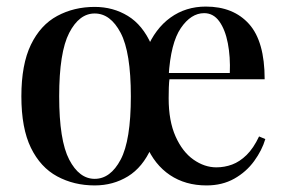

<svg xmlns="http://www.w3.org/2000/svg" viewBox="-20 -550 868 584"><path d="M268 -529Q324 -529 369 -501.5Q414 -474 440.5 -414Q467 -354 467 -257Q467 -160 440.5 -100.5Q414 -41 369 -13.5Q324 14 268 14Q205 14 154 -13.5Q103 -41 74 -100.5Q45 -160 45 -257Q45 -354 74 -414Q103 -474 154 -501.5Q205 -529 268 -529ZM268 -509Q221 -509 190.5 -450Q160 -391 160 -257Q160 -123 190.5 -64.5Q221 -6 268 -6Q316 -6 347 -64.5Q378 -123 378 -257Q378 -391 347 -450Q316 -509 268 -509ZM606 -530Q690 -530 737.5 -477Q785 -424 785 -309H468L467 -328H679Q681 -377 673 -418.5Q665 -460 647 -485Q629 -510 601 -510Q561 -510 530 -464.5Q499 -419 493 -319L496 -314Q494 -300 493.5 -283.5Q493 -267 493 -251Q493 -182 514 -135Q535 -88 568.5 -64.5Q602 -41 638 -41Q663 -41 686 -49.5Q709 -58 730 -78.5Q751 -99 768 -135L787 -127Q777 -93 753 -60Q729 -27 692.5 -6.5Q656 14 608 14Q544 14 497 -17.5Q450 -49 425 -108Q400 -167 400 -248Q400 -337 426 -400Q452 -463 498.5 -496.5Q545 -530 606 -530Z"/></svg>

Font: Playfair Display Medium
Style: Regular
Weight: 500
Designer: Claus Eggers Sørensen
Foundry: Claus Eggers Sørensen
Version: Version 1.203